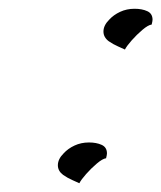

<svg xmlns="http://www.w3.org/2000/svg" viewBox="-20 -410 368 438"><path d="M265 -297Q261 -299 249.5 -304Q238 -309 228 -316Q216 -325 216 -338Q216 -352 229 -365Q239 -376 254 -383Q269 -390 287 -390Q304 -390 316 -384.5Q328 -379 328 -365Q328 -362 326 -354Q318 -353 305 -342Q292 -331 280.5 -318Q269 -305 265 -297ZM161 8Q157 6 145.5 1Q134 -4 124 -11Q112 -20 112 -33Q112 -47 125 -60Q135 -71 150 -78Q165 -85 183 -85Q200 -85 212 -79.5Q224 -74 224 -60Q224 -57 222 -49Q214 -48 201 -37Q188 -26 176.5 -13Q165 0 161 8Z"/></svg>

Font: Playball
Style: Regular
Weight: 400
Designer: Robert E. Leuschke
Foundry: Robert E. Leuschke
Version: Version 1.010